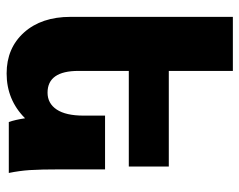

<svg xmlns="http://www.w3.org/2000/svg" viewBox="-94 -646 747 600"><g transform="rotate(90 280.0 -346.5)"><path d="M521 0H361.8Q355 -19 350.1 -50.8Q292.5 6.8 210 6.8Q130.9 6.8 82 -47.6Q33.2 -102.1 33.2 -192.9V-700.2H202.1V-500H501V-375H202.1V-217.8Q202.1 -121.1 270 -121.1Q303.7 -121.1 322.8 -149.7Q341.8 -178.2 341.8 -233.9V-300.8H509.8V-163.1Q509.8 -98.6 512 -65.9Q514.2 -33.2 521 0Z"/></g></svg>

Font: LT Superior Black
Style: Regular
Weight: 900
Designer: Daniel Lyons
Foundry: LyonsType
Version: Version 2.005